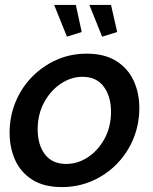

<svg xmlns="http://www.w3.org/2000/svg" viewBox="-20 -750 622 780"><path d="M231 10Q158 10 111 -20Q64 -50 41.5 -100Q19 -150 19 -211Q19 -276 42.5 -334Q66 -392 109 -436.5Q152 -481 209 -506.5Q266 -532 332 -532Q405 -532 452.5 -502Q500 -472 523 -422Q546 -372 546 -311Q546 -246 522.5 -188Q499 -130 456 -85.5Q413 -41 355.5 -15.5Q298 10 231 10ZM249 -84Q296 -84 337.5 -111.5Q379 -139 405 -187Q431 -235 431 -296Q431 -358 401.5 -398Q372 -438 315 -438Q269 -438 227 -410Q185 -382 159 -333.5Q133 -285 133 -225Q133 -162 162.5 -123Q192 -84 249 -84ZM343 -730H431L456 -620L395 -601ZM200 -730H288L312 -620L252 -601Z"/></svg>

Font: Raleway SemiBold
Style: Italic
Weight: 600
Italic angle: -12°
Designer: Matt McInerney, Pablo Impallari, Rodrigo Fuenzalida
Foundry: Matt McInerney, Pablo Impallari, Rodrigo Fuenzalida
Version: Version 4.026